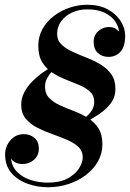

<svg xmlns="http://www.w3.org/2000/svg" viewBox="-20 -780 548 810"><path d="M182 10Q138 10 96.5 -4.8Q55 -19.5 28.2 -50.2Q1.5 -81 1.5 -129Q1.5 -162 23.8 -188Q46 -214 80.5 -214Q107.5 -214 125.8 -198Q144 -182 144 -153Q144 -124.5 123.8 -106.2Q103.5 -88 74.5 -88Q57 -88 44.2 -95Q31.5 -102 26.5 -112Q30 -77.5 52.2 -54.8Q74.5 -32 109 -20.8Q143.5 -9.5 182 -9.5Q232 -9.5 264.5 -26.8Q297 -44 313 -69Q329 -94 329 -116Q329 -143.5 310.2 -160.8Q291.5 -178 262 -190.5Q232.5 -203 199.2 -214.8Q166 -226.5 136.2 -241.8Q106.5 -257 88 -280Q69.5 -303 69.5 -338.5Q69.5 -366 82.5 -390.8Q95.5 -415.5 116 -436.2Q136.5 -457 158.5 -472.8Q180.5 -488.5 198 -497L216 -493.5Q209 -488.5 198.2 -477.2Q187.5 -466 178.8 -450Q170 -434 170 -414.5Q170 -385 187.5 -366.8Q205 -348.5 232.5 -336Q260 -323.5 291 -311.8Q322 -300 349.5 -283.2Q377 -266.5 394.5 -240Q412 -213.5 412 -171Q412 -132 393.2 -99Q374.5 -66 342.2 -41.5Q310 -17 268.8 -3.5Q227.5 10 182 10ZM330 -257 313 -263Q327.5 -274 342.5 -286.5Q357.5 -299 367.5 -314.8Q377.5 -330.5 377.5 -350.5Q377.5 -377 360.2 -393Q343 -409 316.2 -420.5Q289.5 -432 259.2 -443.8Q229 -455.5 202.2 -472.5Q175.5 -489.5 158.5 -516.8Q141.5 -544 141.5 -587Q141.5 -626 159.5 -658Q177.5 -690 207.5 -712.8Q237.5 -735.5 274.2 -747.8Q311 -760 349 -760Q398 -760 433.5 -741Q469 -722 488.5 -692Q508 -662 508 -629Q508 -583.5 488.2 -561.8Q468.5 -540 437.5 -540Q410.5 -540 392.8 -556.5Q375 -573 375 -604.5Q375 -631 394.5 -648.5Q414 -666 439.5 -666Q457 -666 467.5 -659Q478 -652 482 -647Q480.5 -668 465.8 -689.8Q451 -711.5 422 -726Q393 -740.5 348 -740.5Q312.5 -740.5 283.8 -727Q255 -713.5 238 -690.2Q221 -667 221 -637Q221 -610 238.8 -592.8Q256.5 -575.5 284.5 -562.5Q312.5 -549.5 344 -537.2Q375.5 -525 403.5 -508.5Q431.5 -492 449.2 -467.2Q467 -442.5 467 -404.5Q467 -375.5 453.2 -353.2Q439.5 -331 418 -313.5Q396.5 -296 373 -282.5Q349.5 -269 330 -257Z"/></svg>

Font: Bodoni Moda 11pt SemiBold
Style: Italic
Weight: 600
Italic angle: -13°
Designer: Owen Earl
Foundry: indestructible type
Version: Version 2.004